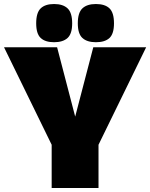

<svg xmlns="http://www.w3.org/2000/svg" viewBox="-24 -935 747 955"><path d="M233 0V-215L-4 -700H260L350 -355L440 -700H703L466 -215V0ZM453 -725Q409 -725 386 -746Q363 -767 363 -819Q363 -872 386 -893.5Q409 -915 453 -915Q498 -915 520.5 -893.5Q543 -872 543 -819Q543 -767 520.5 -746Q498 -725 453 -725ZM245 -725Q201 -725 178.5 -746Q156 -767 156 -819Q156 -872 178.5 -893.5Q201 -915 245 -915Q289 -915 312 -893.5Q335 -872 335 -819Q335 -767 312 -746Q289 -725 245 -725Z"/></svg>

Font: Georama Black
Style: Regular
Weight: 900
Designer: Jean-Baptiste Levee
Foundry: Production Type
Version: Version 1.001